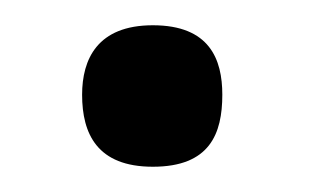

<svg xmlns="http://www.w3.org/2000/svg" viewBox="-20 -327 251 152"><path d="M101 -195C146 -195 156 -221 156 -252C156 -280 146 -307 101 -307C57 -307 45 -280 45 -252C45 -221 57 -195 101 -195Z"/></svg>

Font: OSH Darker Grotesque Medium
Style: Regular
Weight: 500
Designer: Gabriel Lam
Foundry: TypeRant
Version: Version 1.000;Glyphs 3.1.1 (3148)